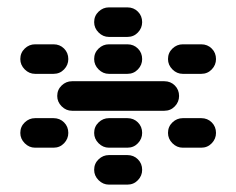

<svg xmlns="http://www.w3.org/2000/svg" viewBox="-20 -610 640 520"><path d="M235 -150Q235 -134 247 -122Q259 -110 275 -110H325Q342 -110 353.5 -122Q365 -134 365 -150Q365 -167 353.5 -178.5Q342 -190 325 -190H275Q259 -190 247 -178.5Q235 -167 235 -150ZM435 -250Q435 -234 447 -222Q459 -210 475 -210H525Q542 -210 553.5 -222Q565 -234 565 -250Q565 -267 553.5 -278.5Q542 -290 525 -290H475Q459 -290 447 -278.5Q435 -267 435 -250ZM235 -250Q235 -234 247 -222Q259 -210 275 -210H325Q342 -210 353.5 -222Q365 -234 365 -250Q365 -267 353.5 -278.5Q342 -290 325 -290H275Q259 -290 247 -278.5Q235 -267 235 -250ZM35 -250Q35 -234 47 -222Q59 -210 75 -210H125Q142 -210 153.5 -222Q165 -234 165 -250Q165 -267 153.5 -278.5Q142 -290 125 -290H75Q59 -290 47 -278.5Q35 -267 35 -250ZM135 -350Q135 -334 147 -322Q159 -310 175 -310H425Q442 -310 453.5 -322Q465 -334 465 -350Q465 -367 453.5 -378.5Q442 -390 425 -390H175Q159 -390 147 -378.5Q135 -367 135 -350ZM435 -450Q435 -434 447 -422Q459 -410 475 -410H525Q542 -410 553.5 -422Q565 -434 565 -450Q565 -467 553.5 -478.5Q542 -490 525 -490H475Q459 -490 447 -478.5Q435 -467 435 -450ZM235 -450Q235 -434 247 -422Q259 -410 275 -410H325Q342 -410 353.5 -422Q365 -434 365 -450Q365 -467 353.5 -478.5Q342 -490 325 -490H275Q259 -490 247 -478.5Q235 -467 235 -450ZM35 -450Q35 -434 47 -422Q59 -410 75 -410H125Q142 -410 153.5 -422Q165 -434 165 -450Q165 -467 153.5 -478.5Q142 -490 125 -490H75Q59 -490 47 -478.5Q35 -467 35 -450ZM235 -550Q235 -534 247 -522Q259 -510 275 -510H325Q342 -510 353.5 -522Q365 -534 365 -550Q365 -567 353.5 -578.5Q342 -590 325 -590H275Q259 -590 247 -578.5Q235 -567 235 -550Z"/></svg>

Font: Matrix Sans Raster
Style: Regular
Weight: 400
Designer: Brad Neil
Version: Version 1.100